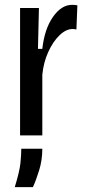

<svg xmlns="http://www.w3.org/2000/svg" viewBox="-20 -560 360 794"><path d="M63 0V-527H141L137 -358H155Q164 -440 199 -490Q234 -540 278 -540Q284 -540 289.5 -539.5Q295 -539 300 -538L296 -438Q289 -440 280 -440Q253 -440 226 -414Q199 -388 179.5 -345Q160 -302 155 -251V0ZM41 214Q61 149 64.5 114.5Q68 80 68 55H155Q155 102 142 144Q129 186 116 214Z"/></svg>

Font: Bricolage Grotesque 12pt Condensed
Style: Regular
Weight: 400
Width: 3
Designer: Mathieu Triay
Foundry: Atelier Triay
Version: Version 1.001; ttfautohint (v1.8.4.7-5d5b);gftools[0.9.33.de